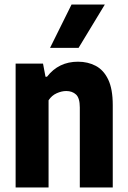

<svg xmlns="http://www.w3.org/2000/svg" viewBox="-20 -828 564 848"><path d="M49 0V-547H170L181 -489H187.5Q239 -555.5 324.5 -555.5Q368 -555.5 402.8 -537.2Q437.5 -519 457.8 -477Q478 -435 478 -364V0H332.5V-353.5Q332.5 -395 315.8 -410.5Q299 -426 272.5 -426Q252.5 -426 230.5 -416.2Q208.5 -406.5 194.5 -385V0ZM201 -616.5 296 -808H443L327 -616.5Z"/></svg>

Font: Encode Sans Condensed Condensed
Style: Bold
Weight: 700
Width: 3
Designer: Multiple Designers
Foundry: Impallari Type
Version: Version 3.000; ttfautohint (v1.8.3) -l 8 -r 50 -G 200 -x 14 